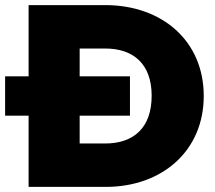

<svg xmlns="http://www.w3.org/2000/svg" viewBox="-20 -732 841 752"><path d="M92 0H394C615 0 778 -141 778 -356C778 -572 615 -712 392 -712H92V-433H0V-279H92ZM292 -170V-279H489V-433H292V-542H392C503 -542 574 -481 574 -357C574 -232 504 -170 392 -170Z"/></svg>

Font: MV Cash Black
Style: Regular
Weight: 900
Designer: Rodrigo Fuenzalida
Foundry: fragTYPE
Version: Version 1.100;Glyphs 3.1.2 (3151)